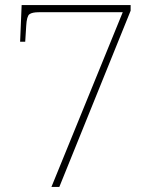

<svg xmlns="http://www.w3.org/2000/svg" viewBox="-20 -734 599 754"><path d="M182 0 462 -686H133Q106 -686 95.5 -678Q85 -670 83 -633L79 -570H59L65 -714H493V-692L213 0Z"/></svg>

Font: Noto Serif Thai Thin
Style: Regular
Weight: 250
Version: Version 2.001